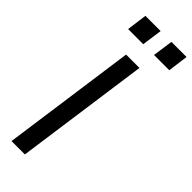

<svg xmlns="http://www.w3.org/2000/svg" viewBox="-312 -983 1006 1006"><g transform="rotate(45 191.0 -480.0)"><path d="M45 0 149 -745H248L144 0ZM62 -847 77 -960H190L174 -847ZM254 -847 270 -960H382L367 -847Z"/></g></svg>

Font: Plus Jakarta Sans Medium
Style: Italic
Weight: 500
Italic angle: -8°
Designer: Gumpita Rahayu
Foundry: Tokotype
Version: Version 2.071; ttfautohint (v1.8.4.7-5d5b);gftools[0.9.29]